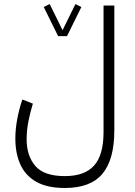

<svg xmlns="http://www.w3.org/2000/svg" viewBox="-20 -685 665 947"><path d="M266.6 -506.8 195.8 -650.4 225.1 -665 288.6 -536.1 352.1 -665 381.3 -650.4 310.5 -506.8ZM543.9 -42Q543.9 101.6 485.4 171.9Q426.8 242.2 299.8 242.2Q211.9 242.2 158.2 211.2Q104.5 180.2 80.1 125.5Q55.7 70.8 55.7 -1Q55.7 -47.9 64.9 -97.4Q74.2 -147 90.3 -194.3L142.1 -173.8Q128.9 -130.9 120.1 -86.2Q111.3 -41.5 111.3 2Q111.3 83 154.1 133.3Q196.8 183.6 299.8 183.6Q397.5 183.6 444.1 131.6Q490.7 79.6 490.7 -33.2V-657.7H543.9Z"/></svg>

Font: Vazirmatn UI ExtraLight
Style: Regular
Weight: 200
Designer: Saber Rastikerdar
Foundry: Saber Rastikerdar
Version: Version 33.003